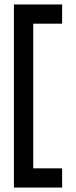

<svg xmlns="http://www.w3.org/2000/svg" viewBox="-20 -718 344 869"><path d="M261.2 -610.8H130.4V43.9H261.2V130.9H43V-697.8H261.2Z"/></svg>

Font: Qaz
Style: Regular
Weight: 400
Designer: GGBotNet
Foundry: f0n7
Version: 0.70